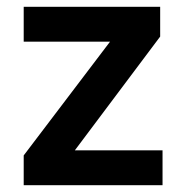

<svg xmlns="http://www.w3.org/2000/svg" viewBox="-20 -547 547 567"><path d="M50 0V-88L305 -424H50V-527H453V-439L201 -103H460V0Z"/></svg>

Font: Lexend Deca Medium
Style: Regular
Weight: 500
Designer: Bonnie Shaver-Troup, Thomas Jockin
Foundry: Lexend
Version: Version 1.008; ttfautohint (v1.8.4.7-5d5b)